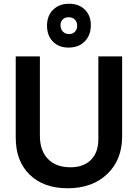

<svg xmlns="http://www.w3.org/2000/svg" viewBox="-20 -995 736 1025"><path d="M346 -741Q294 -741 262.5 -773Q231 -805 231 -858Q231 -911 263.5 -943Q296 -975 349 -975Q401 -975 433 -943.5Q465 -912 465 -861Q465 -807 432.5 -774Q400 -741 346 -741ZM349 -813Q368 -813 380 -825.5Q392 -838 392 -858Q392 -878 379.5 -890.5Q367 -903 346 -903Q327 -903 315 -891.5Q303 -880 303 -861Q303 -839 316 -826Q329 -813 349 -813ZM341 10Q213 10 138.5 -62.5Q64 -135 64 -260V-694H193V-270Q193 -191 236 -146.5Q279 -102 356 -102Q426 -102 465.5 -141.5Q505 -181 505 -252V-694H632V-267Q632 -142 552.5 -66Q473 10 341 10Z"/></svg>

Font: Cantarell
Style: Bold
Weight: 700
Designer: Dave Crossland, Nikolaus Waxweiler, Florian Fecher, Jacques Le Bailly, Eben Sorkin, Alexei Vanyashin, Alexios Zavras, Em
Version: Version 0.303